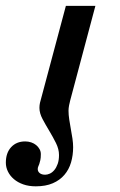

<svg xmlns="http://www.w3.org/2000/svg" viewBox="-99 -348 419 670"><path d="M-11.2 145.5Q0 145.5 10 148.9Q20 152.3 27.3 158.4Q34.7 164.6 39.1 172.6Q43.5 180.7 43.5 189.9Q43.5 203.1 41.7 210.9Q40 218.8 38.1 224.1Q36.1 229.5 34.4 233.4Q32.7 237.3 32.7 242.2Q32.7 250.5 39.6 256.1Q46.4 261.7 58.6 261.7Q66.4 261.7 75 257.8Q83.5 253.9 90.6 245.4Q97.7 236.8 102.3 223.9Q106.9 210.9 106.9 192.9Q106.9 172.4 96.2 150.9Q85.4 129.4 72.8 108.4Q60.1 87.4 49.3 67.1Q38.6 46.9 38.6 28.3Q38.6 23.9 39.1 19.3Q39.6 14.6 40.5 10.7L130.9 -327.6H233.9L146 2.4Q144 9.3 142.1 19.5Q140.1 29.8 140.1 38.1Q140.1 52.2 142.6 68.8Q145 85.4 148.2 102.3Q151.4 119.1 153.8 135.5Q156.2 151.9 156.2 165.5Q156.2 193.8 148.9 218.8Q141.6 243.7 125.7 262.2Q109.9 280.8 85.2 291.5Q60.5 302.2 25.9 302.2Q1.5 302.2 -17.8 295.4Q-37.1 288.6 -50.5 277.1Q-64 265.6 -71.3 250.7Q-78.6 235.8 -78.6 219.7Q-78.6 185.5 -60.1 165.5Q-41.5 145.5 -11.2 145.5Z"/></svg>

Font: Arian Grqi
Style: Regular
Weight: 400
Designer: Ruben Hakobyan (Tarumian)
Foundry: Ruben Hakobyan (Tarumian)
Version: Version 1.003